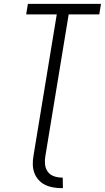

<svg xmlns="http://www.w3.org/2000/svg" viewBox="-20 -755 545 998"><path d="M301 223Q278 223 255.5 219Q233 215 214 205.5Q195 196 180.5 180Q166 164 158.5 143.5Q151 123 150.5 100.5Q150 78 154 55L275 -680H116L125 -735H505L496 -680H337L216 55Q212 76 214 98Q216 120 227.5 136.5Q239 153 259 160.5Q279 168 301 168H306L307 223Z"/></svg>

Font: Iosevka SS18 Light
Style: Italic
Weight: 300
Italic angle: -9°
Monospace: yes
Designer: Belleve Invis
Foundry: Belleve Invis
Version: Version 25.1.1; ttfautohint (v1.8.4)